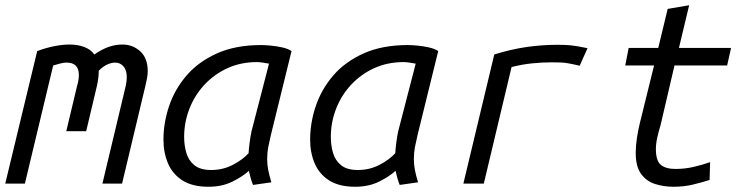

<svg xmlns="http://www.w3.org/2000/svg" viewBox="-24 -701 2844 733"><path d="M-4 0 118 -506Q150 -518 182 -524.5Q214 -531 241 -531Q273 -531 298 -521.5Q323 -512 336 -493Q365 -513 391 -522Q417 -531 443 -531Q483 -531 511.5 -505Q540 -479 540 -429Q540 -417 537.5 -403Q535 -389 531 -373L442 0H367L456 -373Q458 -382 459 -390.5Q460 -399 460 -406Q460 -433 447.5 -447.5Q435 -462 415 -462Q402 -462 386 -455Q370 -448 353 -431Q353 -404 346 -373L305 -200H229L270 -372Q274 -385 275.5 -395.5Q277 -406 277 -415Q277 -438 265.5 -450Q254 -462 230 -462Q220 -462 207.5 -459Q195 -456 179 -451L71 0Z M772 12Q711 12 673 -12Q635 -36 617.5 -77Q600 -118 600 -168Q600 -232 621.5 -296Q643 -360 688 -412.5Q733 -465 804 -497Q875 -529 973 -529Q987 -529 1009 -527Q1031 -525 1053.5 -520Q1076 -515 1089 -506L1010 -185Q1004 -160 1000 -139Q996 -118 996 -93Q996 -73 1000 -52Q1004 -31 1012 -5L942 5Q937 -7 933.5 -19.5Q930 -32 926 -49Q904 -28 864 -8Q824 12 772 12ZM782 -52Q827 -52 864.5 -71.5Q902 -91 925 -116Q926 -133 929 -156.5Q932 -180 936 -199L1003 -458Q999 -459 982.5 -461.5Q966 -464 958 -464Q895 -464 844 -440.5Q793 -417 756 -377Q719 -337 699 -285.5Q679 -234 679 -178Q679 -146 687.5 -117Q696 -88 718.5 -70Q741 -52 782 -52Z M1332 12Q1271 12 1233 -12Q1195 -36 1177.5 -77Q1160 -118 1160 -168Q1160 -232 1181.5 -296Q1203 -360 1248 -412.5Q1293 -465 1364 -497Q1435 -529 1533 -529Q1547 -529 1569 -527Q1591 -525 1613.5 -520Q1636 -515 1649 -506L1570 -185Q1564 -160 1560 -139Q1556 -118 1556 -93Q1556 -73 1560 -52Q1564 -31 1572 -5L1502 5Q1497 -7 1493.5 -19.5Q1490 -32 1486 -49Q1464 -28 1424 -8Q1384 12 1332 12ZM1342 -52Q1387 -52 1424.5 -71.5Q1462 -91 1485 -116Q1486 -133 1489 -156.5Q1492 -180 1496 -199L1563 -458Q1559 -459 1542.5 -461.5Q1526 -464 1518 -464Q1455 -464 1404 -440.5Q1353 -417 1316 -377Q1279 -337 1259 -285.5Q1239 -234 1239 -178Q1239 -146 1247.5 -117Q1256 -88 1278.5 -70Q1301 -52 1342 -52Z M1745 0 1863 -493Q1927 -513 1986 -521.5Q2045 -530 2105 -530Q2132 -530 2154.5 -528Q2177 -526 2219 -517L2189 -450Q2164 -456 2147 -459Q2130 -462 2115.5 -462.5Q2101 -463 2080 -463Q2044 -463 2006 -459Q1968 -455 1929 -445L1823 0Z M2547 12Q2510 12 2477 1.5Q2444 -9 2423.5 -37Q2403 -65 2403 -117Q2403 -144 2407.5 -174Q2412 -204 2419 -232L2473 -451H2363L2376 -518H2489L2525 -667L2607 -681L2568 -518H2767L2752 -451H2551L2498 -224Q2491 -201 2485.5 -177Q2480 -153 2480 -132Q2480 -87 2499 -71.5Q2518 -56 2555 -56Q2591 -56 2625 -64Q2659 -72 2687 -82L2685 -14Q2654 -4 2620 4Q2586 12 2547 12Z"/></svg>

Font: Ubuntu Sans Mono
Style: Italic
Weight: 400
Italic angle: -13.5°
Monospace: yes
Designer: Dalton Maag Ltd
Foundry: Dalton Maag Ltd
Version: Version 1.006